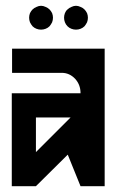

<svg xmlns="http://www.w3.org/2000/svg" viewBox="-20 -640 399 660"><path d="M136.7 -541Q128.9 -538.1 121.1 -538.1Q113.3 -538.1 105.5 -541Q97.7 -543.9 91.8 -549.8Q86.9 -555.7 83 -563.5Q80.1 -571.3 80.1 -579.1Q80.1 -586.9 83 -594.7Q86.9 -602.5 91.8 -607.4Q97.7 -613.3 105.5 -616.2Q113.3 -620.1 121.1 -620.1Q128.9 -620.1 136.7 -616.2Q144.5 -613.3 150.4 -607.4Q155.3 -602.5 159.2 -594.7Q162.1 -586.9 162.1 -579.1Q162.1 -571.3 159.2 -563.5Q155.3 -555.7 150.4 -549.8Q144.5 -543.9 136.7 -541ZM256.8 -541Q249 -538.1 241.2 -538.1Q233.4 -538.1 225.6 -541Q217.8 -543.9 211.9 -549.8Q206.1 -555.7 203.1 -563.5Q200.2 -571.3 200.2 -579.1Q200.2 -586.9 203.1 -594.7Q206.1 -602.5 211.9 -607.4Q217.8 -613.3 225.6 -616.2Q233.4 -620.1 241.2 -620.1Q249 -620.1 256.8 -616.2Q264.6 -613.3 270.5 -607.4Q275.4 -602.5 279.3 -594.7Q282.2 -586.9 282.2 -579.1Q282.2 -571.3 279.3 -563.5Q275.4 -555.7 270.5 -549.8Q264.6 -543.9 256.8 -541ZM222.7 -236.3H103.5V-117.2ZM339.8 -472.7V0H256.8L212.9 -108.4Q176.8 -72.3 103.5 0H20.5V-319.3H256.8V-320.3Q256.8 -348.6 238.3 -369.1Q218.8 -389.6 192.4 -389.6H21.5V-472.7Z"/></svg>

Font: mr_KirucoupageG
Style: Regular
Weight: 400
Designer: Jan Henkel
Version: Version 1.00 May 25, 2020, initial release